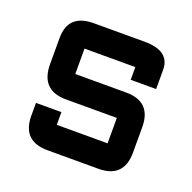

<svg xmlns="http://www.w3.org/2000/svg" viewBox="-77 -504 520 520"><g transform="rotate(20 183.0 -244.0)"><path d="M36.6 -170.9H109.9V-134.3H256.3V-207.5H109.9Q36.6 -207.5 36.6 -282.7V-357.9Q36.6 -427.2 109.9 -427.2H256.3Q329.6 -427.2 329.6 -372.6V-317.4H256.3V-354H109.9V-280.8H256.3Q329.6 -280.8 329.6 -207.5V-134.3Q329.6 -61 256.3 -61H109.9Q36.6 -61 36.6 -134.3Z"/></g></svg>

Font: BabelStone Khitan Seals
Style: Regular
Weight: 400
Designer: Andrew West
Foundry: BabelStone
Version: Version 1.004